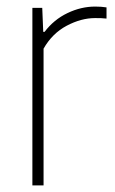

<svg xmlns="http://www.w3.org/2000/svg" viewBox="-20 -564 350 584"><path d="M78.5 0V-540H108.5L111.5 -467H115.5Q144 -504.5 185.2 -524.2Q226.5 -544 269.5 -544Q288.5 -544 304 -541.5V-507.5Q295 -508.5 287.2 -508.8Q279.5 -509 269 -509Q227 -509 183 -485.8Q139 -462.5 112.5 -416V0Z"/></svg>

Font: Encode Sans SmCnd Th
Style: Regular
Weight: 100
Width: 4
Designer: Multiple Designers
Foundry: Impallari Type
Version: Version 3.002; ttfautohint (v1.8.3) -l 8 -r 50 -G 200 -x 14 